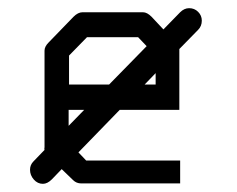

<svg xmlns="http://www.w3.org/2000/svg" viewBox="-20 -500 580 470"><path d="M85 -50Q72 -50 62.8 -60.5Q53.5 -71 53.5 -84.5Q53.5 -96.5 62 -105L89 -133Q88.5 -134 88.5 -135.5Q88.5 -136.5 88.8 -138Q89 -139.5 89 -140V-376Q89 -386 99 -396L160 -459Q171 -470 182 -470H330Q340 -470 351 -459L380 -428L421 -470Q431 -480 443 -480Q456 -480 465 -471Q474 -462 474 -449.5Q474 -436 465 -427L419 -380V-231H273L172 -127L191 -107H421V-51H179Q167 -51 159 -59L131 -86L107 -61Q96 -50 85 -50ZM148 -192 186 -231H148ZM247 -293 339 -387 318 -409H193L149 -364V-293ZM334 -293H361V-321Z"/></svg>

Font: 3270 Nerd Font
Style: Regular
Weight: 400
Monospace: yes
Version: Version 3.0.1;Nerd Fonts 3.3.0